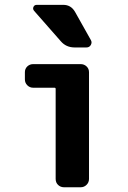

<svg xmlns="http://www.w3.org/2000/svg" viewBox="-20 -790 540 810"><path d="M320.3 -519.5Q335 -519.5 345.2 -509.8Q355.5 -500 355.5 -485.4V-35.2Q355.5 -20.5 345.2 -10.3Q335 0 320.3 0H250Q235.4 0 225.1 -9.8Q214.8 -19.5 214.8 -35.2V-415Q214.8 -419.9 210 -419.9H120.1Q105.5 -419.9 95.2 -430.2Q85 -440.4 85 -455.1V-485.4Q85 -500 95.2 -509.8Q105.5 -519.5 120.1 -519.5ZM296.9 -739.3 363.3 -621.1Q369.1 -611.3 363.3 -600.6Q357.4 -589.8 344.7 -589.8H294.9Q258.8 -589.8 236.3 -616.2L124 -744.1Q117.2 -752 121.1 -760.7Q125 -769.5 134.8 -769.5H245.1Q279.3 -770.5 296.9 -739.3Z"/></svg>

Font: Rounded-L Mgen+ 1mn bold
Style: Bold
Weight: 700
Designer: [Source Han Sans]
Ryoko NISHIZUKA  (kana & ideographs); Paul D. Hunt (Latin, Greek & Cyrillic); Wenlong ZHANG  (bopomofo
Version: Version 1.059.20150602